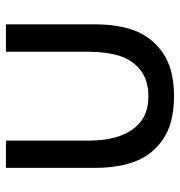

<svg xmlns="http://www.w3.org/2000/svg" viewBox="-0 -580 594 633"><g transform="rotate(-90 296.5 -263.0)"><path d="M60.1 -246.6V-540H149.9V-269.5Q149.9 -147.5 209.5 -98.1Q241.7 -70.3 296.4 -70.3Q348.6 -70.3 382.3 -96.4Q416 -122.6 430.2 -168Q442.9 -211.4 442.9 -269.5V-540H533.2V-246.6Q533.2 -168.9 512 -114Q490.7 -59.1 440.4 -23.4Q387.2 14.2 296.4 14.2Q205.6 14.2 152.3 -23.4Q101.1 -59.1 80.1 -117.2Q60.1 -172.4 60.1 -246.6Z"/></g></svg>

Font: Vela Sans Med
Style: Regular
Weight: 500
Designer: Principal design: Mikhail Sharanda - project Manrope.
Design modification: Ravid Balaliev
Foundry: Mikhail Sharanda
Version: Version 1.001